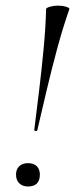

<svg xmlns="http://www.w3.org/2000/svg" viewBox="-20 -653 267 683"><path d="M113 -191Q112 -186 106.5 -187Q101 -188 102 -192Q110.2 -258 119.3 -332.5Q128.4 -407 135.3 -481Q142.3 -555 144 -621Q144 -625 157.6 -629Q171.2 -633 186 -633Q202 -633 215 -629Q228 -625 226.8 -621Q203.8 -555 183.6 -480.5Q163.4 -406 145.9 -331.5Q128.4 -257 113 -191ZM79.5 10.4Q60 10.4 48.5 -1Q37 -12.4 37 -32.1Q37 -50.7 48.5 -61.7Q59.9 -72.6 79.6 -72.6Q100 -72.6 110.9 -61.7Q121.8 -50.8 121.8 -32.2Q121.8 10.4 79.5 10.4Z"/></svg>

Font: Cormorant Light
Style: Italic
Weight: 300
Italic angle: -10°
Designer: Christian Thalmann (Catharsis Fonts)
Foundry: Catharsis Fonts
Version: Version 4.000